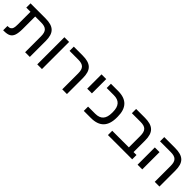

<svg xmlns="http://www.w3.org/2000/svg" viewBox="282 -1803 3006 3006"><g transform="rotate(45 1785.0 -300.5)"><path d="M128 -507V-226C128 -155 118 -124 92 -108C79 -99 61 -95 38 -95H30V0H44C148 0 192 -28 215 -94C226 -127 232 -173 232 -232V-507H361C475 -507 516 -465 516 -351V0H620V-351C620 -530 547 -601 364 -601H35V-507Z M785 0H889V-601H785Z M1442 0V-351C1442 -530 1370 -601 1186 -601H993V-507H1183C1297 -507 1338 -465 1338 -352V0Z M1607 -284H1711V-601H1607Z M2255 -291V-311C2255 -504 2162 -601 1975 -601H1815V-507H1973C2093 -507 2150 -442 2150 -309V-292C2150 -160 2094 -95 1972 -95H1815V0H1973C2161 0 2255 -97 2255 -291Z M2373 -507H2563C2677 -507 2718 -464 2718 -346V-95H2350V0H2887V-95H2822V-351C2822 -529 2748 -601 2564 -601H2373Z M3490 0V-351C3490 -530 3418 -601 3234 -601H2996V-507H3231C3345 -507 3386 -465 3386 -352V0ZM3110 -382H3006V0H3110Z"/></g></svg>

Font: Noto Sans Hebrew Droid Medium
Style: Regular
Weight: 500
Designer: Monotype Design Team
Foundry: Monotype Imaging Inc.
Version: Version 1.100